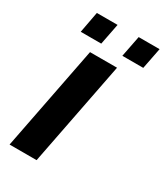

<svg xmlns="http://www.w3.org/2000/svg" viewBox="-175 -767 728 843"><g transform="rotate(30 189.0 -346.0)"><path d="M17 0 120 -528H257L154 0ZM251 -585 272 -692H378L357 -585ZM40 -585 60 -692H165L144 -585Z"/></g></svg>

Font: Libra Sans Modern
Style: Bold Italic
Weight: 700
Italic angle: -12°
Foundry: Stefan Peev, Context Ltd
Version: Version 1.000